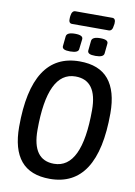

<svg xmlns="http://www.w3.org/2000/svg" viewBox="-106 -1060 795 1134"><g transform="rotate(10 292.0 -493.5)"><path d="M274 7Q157 7 100 -61.5Q43 -130 43 -265Q43 -707 329 -707Q446 -707 503 -638.5Q560 -570 560 -436Q560 7 274 7ZM283 -85Q450 -85 450 -436Q450 -615 320 -615Q153 -615 153 -265Q153 -85 283 -85ZM414 -755Q388 -755 377 -761Q366 -767 367 -779L373 -838Q376 -863 425 -863Q474 -863 471 -838L465 -779Q463 -755 414 -755ZM262 -755Q236 -755 225 -761Q214 -767 215 -779L221 -838Q224 -863 273 -863Q323 -863 320 -838L313 -779Q312 -755 262 -755ZM245 -917Q223 -917 226 -950L227 -961Q231 -994 252 -994H473Q495 -994 492 -961L490 -950Q487 -917 465 -917Z"/></g></svg>

Font: Asap Condensed Condensed Medium
Style: Italic
Weight: 500
Width: 3
Italic angle: -6°
Designer: Pablo Cosgaya
Foundry: Omnibus-Type
Version: Version 3.001; ttfautohint (v1.8.4.7-5d5b)